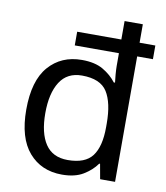

<svg xmlns="http://www.w3.org/2000/svg" viewBox="-85 -831 788 912"><g transform="rotate(10 308.5 -375.0)"><path d="M275 10Q175 10 115 -59.5Q55 -129 55 -265Q55 -405 115.5 -474Q176 -543 275 -543Q338 -543 377.5 -520Q417 -497 442 -464H448Q446 -477 444 -502.5Q442 -528 442 -544V-605H229V-671H442V-760H530V-671H606V-605H530V0H458L445 -72H441Q417 -38 377 -14Q337 10 275 10ZM290 -63Q374 -63 408.5 -109Q443 -155 443 -248V-265Q443 -366 410 -418Q377 -470 288 -470Q217 -470 182 -415Q147 -360 147 -264Q147 -168 182 -115.5Q217 -63 290 -63Z"/></g></svg>

Font: Noto Sans Imperial Aramaic
Style: Regular
Weight: 400
Designer: Monotype Design Team
Foundry: Monotype Imaging Inc.
Version: Version 2.001; ttfautohint (v1.8.4.7-5d5b)